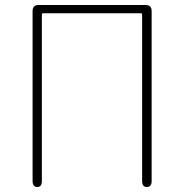

<svg xmlns="http://www.w3.org/2000/svg" viewBox="-20 -746 734 766"><path d="M129 0Q110 0 110 -24V-702Q110 -726 134 -726H561Q585 -726 585 -702V-24Q585 0 566 0Q547 0 547 -24V-688Q547 -693 542 -693H152Q147 -693 147 -688V-24Q147 0 129 0Z"/></svg>

Font: Resource Han Rounded JP ExtraLight
Style: Regular
Weight: 250
Designer: Cyano Hao (round all glyphs); Ryoko NISHIZUKA 西塚涼子 (kana, bopomofo & ideographs); Paul D. Hunt (Latin, Greek & Cyrillic)
Foundry: Cyano Hao
Version: 0.990